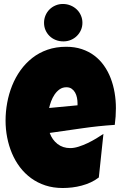

<svg xmlns="http://www.w3.org/2000/svg" viewBox="-20 -945 617 977"><path d="M569.8 -394.5Q569.8 -352.1 564 -309.6Q480.5 -304.2 397.9 -292.2Q315.4 -280.3 232.9 -268.6Q245.6 -233.4 272.7 -212.4Q299.8 -191.4 337.4 -191.4Q356.9 -191.4 380.1 -198.7Q403.3 -206.1 426.3 -217Q449.2 -228 470.2 -240.7Q491.2 -253.4 506.3 -263.7L482.9 -42Q463.9 -27.3 441.7 -17.1Q419.4 -6.8 395.5 -0.5Q371.6 5.9 347.2 8.8Q322.8 11.7 299.3 11.7Q251 11.7 210.9 -1.5Q170.9 -14.6 138.4 -38.3Q106 -62 81.5 -94.2Q57.1 -126.5 41 -164.6Q24.9 -202.6 16.6 -245.1Q8.3 -287.6 8.3 -331.1Q8.3 -376.5 16.6 -421.9Q24.9 -467.3 41.7 -509.3Q58.6 -551.3 84.2 -587.2Q109.9 -623 144 -649.9Q178.2 -676.8 221.4 -691.9Q264.6 -707 316.9 -707Q360.4 -707 396.2 -695.1Q432.1 -683.1 460.2 -661.9Q488.3 -640.6 509 -611.3Q529.8 -582 543.2 -547.1Q556.6 -512.2 563.2 -473.4Q569.8 -434.6 569.8 -394.5ZM374.5 -419.9Q374.5 -433.6 371.6 -448Q368.7 -462.4 362.1 -474.1Q355.5 -485.8 344.7 -493.4Q334 -501 317.9 -501Q298.3 -501 283.4 -490.5Q268.6 -480 257.8 -464.1Q247.1 -448.2 240.2 -429.7Q233.4 -411.1 230 -395.5L374.5 -409.2ZM399.4 -829.1Q399.4 -809.1 391.8 -792Q384.3 -774.9 371.1 -762Q357.9 -749 340.3 -741.7Q322.8 -734.4 302.7 -734.4Q281.2 -734.4 263.2 -741.7Q245.1 -749 231.9 -762Q218.8 -774.9 211.4 -792Q204.1 -809.1 204.1 -829.1Q204.1 -848.6 211.4 -866.2Q218.8 -883.8 231.7 -896.7Q244.6 -909.7 262.2 -917.2Q279.8 -924.8 299.8 -924.8Q320.8 -924.8 339.1 -917.2Q357.4 -909.7 370.8 -896.7Q384.3 -883.8 391.8 -866.2Q399.4 -848.6 399.4 -829.1Z"/></svg>

Font: Luckiest Guy
Style: Regular
Weight: 400
Designer: Astigmatic (AOETI)
Foundry: Astigmatic (AOETI)
Version: Version 1.000